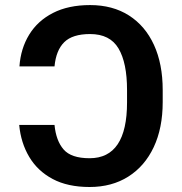

<svg xmlns="http://www.w3.org/2000/svg" viewBox="-20 -742 731 772"><path d="M57.2 -239.7H199.2Q205.3 -176.1 235.8 -141Q266.3 -105.8 340.2 -105.8Q490.8 -105.8 490.8 -330.3V-380Q490.8 -489.3 456.5 -547.2Q422.2 -605.1 342.3 -605.1Q271.3 -605.1 238.3 -572.4Q205.3 -539.8 199.2 -475.1H58.2Q63.2 -546.9 97.3 -602.6Q131.4 -658.4 193.2 -690Q255 -721.6 342.3 -721.6Q432.9 -721.6 498.4 -679.9Q563.9 -638.1 599.1 -561.4Q634.2 -484.7 634.2 -380V-331.7Q634.2 -226.9 598 -150.2Q561.8 -73.5 495.7 -31.8Q429.7 9.9 340.2 9.9Q252.1 9.9 191.6 -22.4Q131 -54.7 97.5 -111.2Q63.9 -167.6 57.2 -239.7Z"/></svg>

Font: Interface
Style: Bold
Weight: 700
Designer: Rasmus Andersson
Foundry: rsms
Version: Version 1.8